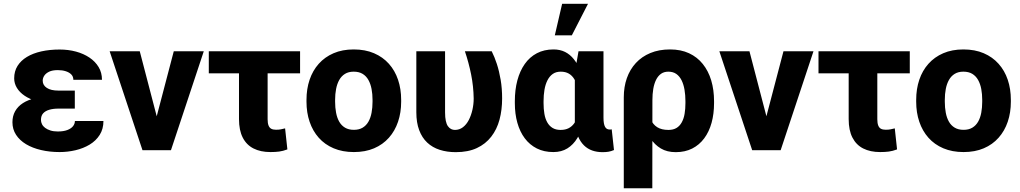

<svg xmlns="http://www.w3.org/2000/svg" viewBox="-20 -802 5446 1025"><path d="M256.3 -287.1H379.4V-222.2H291.5Q264.2 -222.2 243.2 -216.1Q222.2 -210 210.4 -197Q198.7 -184.1 198.7 -161.6Q198.7 -150.4 204.1 -139.2Q209.5 -127.9 220.9 -119.4Q232.4 -110.8 249 -105.5Q265.6 -100.1 288.6 -100.1Q319.3 -100.1 339.6 -107.9Q359.9 -115.7 369.9 -128.4Q379.9 -141.1 379.9 -156.2H532.2Q532.2 -113.3 512.2 -81.8Q492.2 -50.3 458.5 -30Q424.8 -9.8 383.1 0Q341.3 9.8 298.3 9.8Q245.1 9.8 199.2 -1Q153.3 -11.7 119.1 -32.2Q85 -52.7 65.7 -82.3Q46.4 -111.8 46.4 -149.4Q46.4 -182.6 60.8 -208.3Q75.2 -233.9 102.3 -251.5Q129.4 -269 168.5 -278.1Q207.5 -287.1 256.3 -287.1ZM379.4 -252H256.3Q212.4 -252 175.5 -262.2Q138.7 -272.5 111.6 -290.8Q84.5 -309.1 70.1 -333Q55.7 -356.9 55.7 -383.8Q55.7 -421.4 73.5 -450Q91.3 -478.5 123.5 -498Q155.8 -517.6 200.4 -527.6Q245.1 -537.6 298.3 -537.6Q344.7 -537.6 385.5 -526.6Q426.3 -515.6 457.5 -494.6Q488.8 -473.6 506.6 -443.8Q524.4 -414.1 524.4 -376H371.6Q371.6 -393.1 360.8 -404.3Q350.1 -415.5 331.3 -421.6Q312.5 -427.7 288.6 -427.7Q259.8 -427.7 242.2 -419.2Q224.6 -410.6 216.3 -397.9Q208 -385.3 208 -371.1Q208 -358.9 213.6 -349.4Q219.2 -339.8 230 -332.8Q240.7 -325.7 256.3 -322Q272 -318.4 291.5 -318.4H379.4Z M797.4 -107.9 907.7 -528.3H1067.9L892.6 0H796.4ZM726.1 -528.3 835.9 -107.4 836.9 0H740.7L565.4 -528.3Z M1582 -528.3V-410.6H1094.7V-528.3ZM1255.9 -528.3H1408.7V-165Q1408.7 -144.5 1413.6 -132.1Q1418.5 -119.6 1428.2 -114.5Q1438 -109.4 1453.1 -109.4Q1470.2 -109.4 1479.5 -111.6Q1488.8 -113.8 1502 -116.7L1514.2 -4.4Q1490.7 4.4 1470.5 7.1Q1450.2 9.8 1423.8 9.8Q1371.1 9.8 1333.5 -9.3Q1295.9 -28.3 1275.9 -67.4Q1255.9 -106.4 1255.9 -166Z M1616.2 -258.8V-269Q1616.2 -327.1 1632.8 -376.2Q1649.4 -425.3 1681.6 -461.4Q1713.9 -497.6 1760.7 -517.8Q1807.6 -538.1 1868.2 -538.1Q1929.7 -538.1 1976.8 -517.8Q2023.9 -497.6 2056.2 -461.4Q2088.4 -425.3 2105 -376.2Q2121.6 -327.1 2121.6 -269V-258.8Q2121.6 -201.2 2105 -152.1Q2088.4 -103 2056.2 -66.7Q2023.9 -30.3 1977.1 -10.3Q1930.2 9.8 1869.1 9.8Q1808.6 9.8 1761.2 -10.3Q1713.9 -30.3 1681.6 -66.7Q1649.4 -103 1632.8 -152.1Q1616.2 -201.2 1616.2 -258.8ZM1769 -269V-258.8Q1769 -227.5 1774.2 -200.2Q1779.3 -172.9 1791 -152.3Q1802.7 -131.8 1822 -120.4Q1841.3 -108.9 1869.1 -108.9Q1897 -108.9 1916 -120.4Q1935.1 -131.8 1946.8 -152.3Q1958.5 -172.9 1963.6 -200.2Q1968.8 -227.5 1968.8 -258.8V-269Q1968.8 -299.8 1963.6 -326.9Q1958.5 -354 1946.8 -375Q1935.1 -396 1915.8 -407.7Q1896.5 -419.4 1868.2 -419.4Q1840.8 -419.4 1821.8 -407.7Q1802.7 -396 1791 -375Q1779.3 -354 1774.2 -326.9Q1769 -299.8 1769 -269Z M2202.6 -528.3H2356V-201.7Q2356 -175.3 2359.9 -157Q2363.8 -138.7 2371.3 -128.2Q2378.9 -117.7 2388.4 -113Q2397.9 -108.4 2408.7 -108.4Q2432.6 -108.4 2451.4 -122.8Q2470.2 -137.2 2482.7 -161.4Q2495.1 -185.5 2502 -215.6Q2508.8 -245.6 2508.8 -275.9Q2507.8 -341.3 2495.1 -404.5Q2482.4 -467.8 2461.9 -528.3H2605Q2620.1 -498.5 2632.6 -460.2Q2645 -421.9 2652.8 -376Q2660.6 -330.1 2660.6 -276.4Q2660.6 -215.3 2646.7 -163.3Q2632.8 -111.3 2602.5 -72.3Q2572.3 -33.2 2525.6 -11.5Q2479 10.3 2413.1 10.3Q2366.2 10.3 2327.4 -2.2Q2288.6 -14.6 2260.7 -40.8Q2232.9 -66.9 2217.8 -107.2Q2202.6 -147.5 2202.6 -202.6Z M2728.5 -251.5V-261.7Q2728.5 -322.3 2741.9 -372.8Q2755.4 -423.3 2781.5 -460.4Q2807.6 -497.6 2846.2 -517.8Q2884.8 -538.1 2935.1 -538.1Q2969.7 -538.1 2996.6 -524.7Q3023.4 -511.2 3043.2 -486.3Q3063 -461.4 3077.4 -427.5Q3091.8 -393.6 3101.6 -352.3Q3111.3 -311 3116.7 -264.6V-248Q3109.9 -193.4 3096.7 -146.7Q3083.5 -100.1 3062 -64.7Q3040.5 -29.3 3009 -9.8Q2977.5 9.8 2934.1 9.8Q2884.3 9.8 2845.9 -9.5Q2807.6 -28.8 2781.5 -63.7Q2755.4 -98.6 2741.9 -146.5Q2728.5 -194.3 2728.5 -251.5ZM2881.8 -261.7V-251.5Q2881.8 -220.7 2886.2 -194.6Q2890.6 -168.5 2901.4 -149.2Q2912.1 -129.9 2929.7 -119.1Q2947.3 -108.4 2972.7 -108.4Q2998 -108.4 3015.9 -117.7Q3033.7 -127 3045.4 -143.6Q3057.1 -160.2 3063.5 -183.8Q3069.8 -207.5 3072.3 -236.8V-274.4Q3069.8 -307.1 3063.5 -334Q3057.1 -360.8 3045.7 -379.9Q3034.2 -398.9 3016.4 -409.2Q2998.5 -419.4 2973.6 -419.4Q2948.2 -419.4 2930.9 -407.2Q2913.6 -395 2902.6 -373.3Q2891.6 -351.6 2886.7 -323Q2881.8 -294.4 2881.8 -261.7ZM3068.4 -528.3H3201.7V-174.8Q3201.7 -156.2 3203.9 -144Q3206.1 -131.8 3210.4 -124.3Q3214.8 -116.7 3221.2 -113.5Q3227.5 -110.4 3236.3 -110.4Q3239.7 -110.4 3241.7 -110.8Q3243.7 -111.3 3245.6 -111.8L3257.8 -1Q3241.7 5.9 3227.8 8.1Q3213.9 10.3 3196.8 10.3Q3166.5 10.3 3141.6 1.5Q3116.7 -7.3 3097.9 -25.6Q3079.1 -43.9 3066.9 -71.8Q3054.7 -99.6 3048.8 -137.7V-415.5ZM2941.9 -613.3 2981 -781.7H3119.1L3032.7 -613.3Z M3310.1 203.1V-282.7Q3310.1 -337.9 3326.4 -384.5Q3342.8 -431.2 3374.5 -465.6Q3406.2 -500 3452.1 -519Q3498 -538.1 3557.1 -538.1Q3614.7 -538.1 3658.4 -517.8Q3702.1 -497.6 3731.9 -460.4Q3761.7 -423.3 3776.9 -372.8Q3792 -322.3 3792 -261.7V-251.5Q3792 -194.3 3778.8 -146.5Q3765.6 -98.6 3739.5 -63.5Q3713.4 -28.3 3675.3 -9Q3637.2 10.3 3587.4 10.3Q3541 10.3 3508.1 -9.3Q3475.1 -28.8 3452.4 -63.7Q3429.7 -98.6 3416 -145.3Q3402.3 -191.9 3395 -245.6Q3397 -244.6 3408.4 -240.2Q3419.9 -235.8 3431.2 -231.9Q3442.4 -228 3443.4 -228Q3443.8 -191.4 3454.6 -164.6Q3465.3 -137.7 3488.5 -123Q3511.7 -108.4 3548.3 -108.4Q3574.2 -108.4 3591.6 -118.9Q3608.9 -129.4 3619.6 -148.9Q3630.4 -168.5 3634.8 -194.6Q3639.2 -220.7 3639.2 -251.5V-261.7Q3639.2 -294.4 3634.3 -323Q3629.4 -351.6 3618.7 -373.3Q3607.9 -395 3590.6 -407.2Q3573.2 -419.4 3547.9 -419.4Q3524.9 -419.4 3508.8 -408Q3492.7 -396.5 3482.4 -375.7Q3472.2 -355 3467.5 -327.4Q3462.9 -299.8 3462.9 -267.6L3462.4 203.1Z M4052.2 -107.9 4162.6 -528.3H4322.8L4147.5 0H4051.3ZM3981 -528.3 4090.8 -107.4 4091.8 0H3995.6L3820.3 -528.3Z M4836.9 -528.3V-410.6H4349.6V-528.3ZM4510.7 -528.3H4663.6V-165Q4663.6 -144.5 4668.5 -132.1Q4673.3 -119.6 4683.1 -114.5Q4692.9 -109.4 4708 -109.4Q4725.1 -109.4 4734.4 -111.6Q4743.7 -113.8 4756.8 -116.7L4769 -4.4Q4745.6 4.4 4725.3 7.1Q4705.1 9.8 4678.7 9.8Q4626 9.8 4588.4 -9.3Q4550.8 -28.3 4530.8 -67.4Q4510.7 -106.4 4510.7 -166Z M4871.1 -258.8V-269Q4871.1 -327.1 4887.7 -376.2Q4904.3 -425.3 4936.5 -461.4Q4968.8 -497.6 5015.6 -517.8Q5062.5 -538.1 5123 -538.1Q5184.6 -538.1 5231.7 -517.8Q5278.8 -497.6 5311 -461.4Q5343.3 -425.3 5359.9 -376.2Q5376.5 -327.1 5376.5 -269V-258.8Q5376.5 -201.2 5359.9 -152.1Q5343.3 -103 5311 -66.7Q5278.8 -30.3 5231.9 -10.3Q5185.1 9.8 5124 9.8Q5063.5 9.8 5016.1 -10.3Q4968.8 -30.3 4936.5 -66.7Q4904.3 -103 4887.7 -152.1Q4871.1 -201.2 4871.1 -258.8ZM5023.9 -269V-258.8Q5023.9 -227.5 5029.1 -200.2Q5034.2 -172.9 5045.9 -152.3Q5057.6 -131.8 5076.9 -120.4Q5096.2 -108.9 5124 -108.9Q5151.9 -108.9 5170.9 -120.4Q5189.9 -131.8 5201.7 -152.3Q5213.4 -172.9 5218.5 -200.2Q5223.6 -227.5 5223.6 -258.8V-269Q5223.6 -299.8 5218.5 -326.9Q5213.4 -354 5201.7 -375Q5189.9 -396 5170.7 -407.7Q5151.4 -419.4 5123 -419.4Q5095.7 -419.4 5076.7 -407.7Q5057.6 -396 5045.9 -375Q5034.2 -354 5029.1 -326.9Q5023.9 -299.8 5023.9 -269Z"/></svg>

Font: Roboto ExtraBold
Style: Regular
Weight: 800
Designer: Christian Robertson
Foundry: Google
Version: Version 3.009; 2024